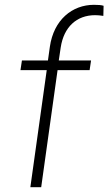

<svg xmlns="http://www.w3.org/2000/svg" viewBox="-20 -777 450 797"><path d="M106 0H151L219 -486H352L358 -526H224L232 -580C245 -665 298 -714 375 -714C384 -714 398 -713 409 -711L410 -753C401 -756 388 -757 370 -757C280 -757 203 -695 187 -583L179 -526H71L65 -486H174Z"/></svg>

Font: Mluvka ExtraLight
Style: Italic
Weight: 200
Italic angle: -8°
Designer: Modified by Jiří Krblich, Original typeface by Gumpita Rahayu
Foundry: Gumpita Rahayu & Jiří Krblich
Version: Version 2.000;Glyphs 3.1.1 (3134)